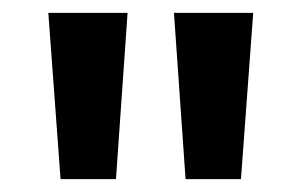

<svg xmlns="http://www.w3.org/2000/svg" viewBox="-20 -734 468 298"><path d="M178 -714 160 -456H74L55 -714ZM373 -714 354 -456H268L250 -714Z"/></svg>

Font: Noto Sans Condensed SemiBold
Style: Regular
Weight: 600
Width: 3
Designer: Monotype Design Team
Foundry: Monotype Imaging Inc.
Version: Version 2.013; ttfautohint (v1.8.4.7-5d5b)